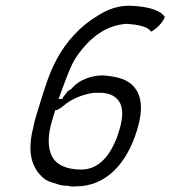

<svg xmlns="http://www.w3.org/2000/svg" viewBox="-20 -671 608 685"><path d="M114 -274C107 -252 101 -232 98 -211L97 -210C75 -116 99 -66 137 -34C147 -26 159 -22 169 -19L188 -13C199 -9 213 -8 226 -8C229 -4 243 -6 250 -6C360 -6 433 -89 469 -207C491 -278 486 -328 459 -360C437 -387 401 -398 348 -402C314 -402 264 -391 233 -352H232C229 -350 228 -350 223 -347L212 -333C208 -329 205 -323 202 -318H189L200 -348C217 -393 232 -440 258 -476C300 -534 355 -581 432 -586C462 -584 499 -579 514 -564V-563H515L519 -558C536 -566 559 -588 568 -610C567 -612 564 -616 561 -619C543 -637 500 -648 454 -650C405 -654 362 -637 327 -614C268 -579 216 -523 182 -459C153 -406 134 -339 114 -274ZM165 -238 177 -278H183C188 -281 199 -287 207 -294C236 -320 282 -336 316 -340H336C372 -340 393 -327 405 -309C420 -287 419 -251 406 -208L397 -180C372 -117 334 -66 269 -66C219 -66 182 -83 168 -109C148 -142 151 -191 165 -238Z"/></svg>

Font: SolarCharger
Style: 352
Weight: 300
Designer: Mew Too
Foundry: Cannot Into Space Fonts/KineticPlasma Fonts
Version: Version 1.100